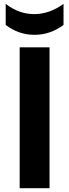

<svg xmlns="http://www.w3.org/2000/svg" viewBox="-20 -985 362 1005"><path d="M83 0V-737.3H239.3V0ZM9.8 -964.8Q79.1 -911.1 158.7 -911.1Q238.8 -911.1 312.5 -964.8V-854.5Q243.2 -802.7 160.4 -802.7Q77.6 -802.7 9.8 -854.5Z"/></svg>

Font: Newest Shape
Style: Bold
Weight: 700
Designer: Wojciech Kalinowski "wmk69" (wmk69@o2.pl)
Foundry: Wojciech Kalinowski "wmk69" (wmk69@o2.pl)
Version: Version 1.0.0; 2022-02-24